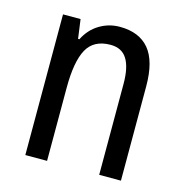

<svg xmlns="http://www.w3.org/2000/svg" viewBox="-87 -628 678 708"><g transform="rotate(15 252.5 -273.5)"><path d="M286 -547Q360 -547 398 -501.5Q436 -456 436 -360V0H353V-347Q353 -410 333 -442Q313 -474 270 -474Q206 -474 180 -426.5Q154 -379 154 -279V0H71V-537H138L148 -464H153Q173 -504 208.5 -525.5Q244 -547 286 -547Z"/></g></svg>

Font: Noto Sans Bengali UI Condensed
Style: Regular
Weight: 400
Width: 3
Designer: Jelle Bosma - Monotype Design Team
Foundry: Monotype Imaging Inc.
Version: Version 2.003; ttfautohint (v1.8.4.7-5d5b)